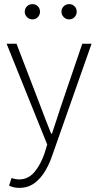

<svg xmlns="http://www.w3.org/2000/svg" viewBox="-20 -692 476 931"><path d="M73 219Q59 219 46 216Q33 213 24 208L36 171Q44 174 54 176Q64 178 73 178Q117 178 147.5 141.5Q178 105 196 51L209 9L12 -480H60L176 -178Q187 -148 201 -112Q215 -76 228 -44H232Q243 -76 254.5 -112Q266 -148 276 -178L379 -480H424L234 60Q221 100 199.5 136.5Q178 173 147 196Q116 219 73 219ZM137 -598Q122 -598 111 -609Q100 -620 100 -635Q100 -651 111 -661.5Q122 -672 137 -672Q153 -672 163.5 -661.5Q174 -651 174 -635Q174 -620 163.5 -609Q153 -598 137 -598ZM315 -598Q300 -598 289 -609Q278 -620 278 -635Q278 -651 289 -661.5Q300 -672 315 -672Q331 -672 341.5 -661.5Q352 -651 352 -635Q352 -620 341.5 -609Q331 -598 315 -598Z"/></svg>

Font: Source Sans 3 Light
Style: Regular
Weight: 300
Designer: Paul D. Hunt
Foundry: Adobe
Version: Version 3.052;hotconv 1.1.0;makeotfexe 2.6.0